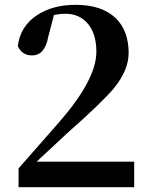

<svg xmlns="http://www.w3.org/2000/svg" viewBox="-20 -777 624 797"><path d="M537 -106V0H57V-78L223 -267Q380 -446 380 -562Q380 -635 346 -677Q311 -720 251 -720Q231 -720 204 -715L180 -623Q166 -547 113 -547Q72 -547 54 -585Q63 -666 132 -713Q198 -757 294 -757Q403 -757 461 -701Q514 -649 514 -557Q514 -486 453 -411Q406 -354 260 -225Q227 -195 132 -106Z"/></svg>

Font: Source Han Serif JP
Style: Bold
Weight: 700
Designer: Ryoko NISHIZUKA  (kana & ideographs); Frank Grießhammer (Latin, Greek & Cyrillic); Wenlong ZHANG  (bopomofo); Sandoll Co
Foundry: Adobe Systems Incorporated
Version: Version 1.000;PS 1;hotconv 16.6.53;makeotf.lib2.5.65590